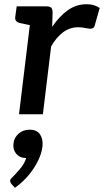

<svg xmlns="http://www.w3.org/2000/svg" viewBox="-20 -541 492 909"><path d="M70 0 132 -511H198Q216 -511 222.5 -504.5Q229 -498 229 -482L227 -414Q261 -464 301 -492.5Q341 -521 390 -521Q410 -521 425.5 -516Q441 -511 452 -503L428 -419Q426 -411 420 -408Q414 -405 407 -405Q402 -405 383.5 -408.5Q365 -412 350 -412Q311 -412 279 -388.5Q247 -365 222 -321L183 0ZM159 -511 136 -419 73 -432Q62 -435 56.5 -441.5Q51 -448 52 -460L59 -511ZM51 348 34 330Q31 326 29.5 322Q28 318 28 313Q30 305 40 297Q53 284 74.5 259Q96 234 104 207Q103 207 101.5 207Q100 207 99 207Q72 206 56 186Q40 166 44 137Q47 110 68.5 91.5Q90 73 120 73Q155 73 170 96Q185 119 181 153Q175 202 139.5 256Q104 310 51 348Z"/></svg>

Font: Aleo SemiBold
Style: Italic
Weight: 600
Italic angle: -7°
Designer: Alessio Laiso
Foundry: Alessio Laiso
Version: Version 2.001;gftools[0.9.29]